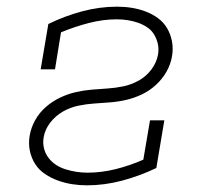

<svg xmlns="http://www.w3.org/2000/svg" viewBox="-20 -548 640 576"><path d="M241 8Q218 8 196 4.5Q174 1 153.5 -6.5Q133 -14 115 -26Q97 -38 85.5 -56Q74 -74 69.5 -96Q65 -118 69 -141Q73 -165 85.5 -187.5Q98 -210 117.5 -227Q137 -244 160 -255Q183 -266 207 -271.5Q231 -277 254.5 -279Q278 -281 302 -282.5Q326 -284 350 -289Q374 -294 396.5 -306.5Q419 -319 434.5 -340Q450 -361 454 -384Q457 -401 453.5 -416.5Q450 -432 442 -445Q434 -458 421 -466.5Q408 -475 393.5 -480Q379 -485 363 -487.5Q347 -490 330 -490Q289 -490 246.5 -479Q204 -468 163 -451L145 -340H102L125 -476Q174 -500 226.5 -514Q279 -528 331 -528Q354 -528 375.5 -524.5Q397 -521 417 -513.5Q437 -506 454 -493.5Q471 -481 481.5 -463Q492 -445 496 -423.5Q500 -402 496 -379Q492 -355 479.5 -333Q467 -311 448 -293.5Q429 -276 406 -265Q383 -254 359.5 -248.5Q336 -243 311.5 -241Q287 -239 263.5 -237.5Q240 -236 215.5 -231Q191 -226 169 -213.5Q147 -201 131 -180.5Q115 -160 111 -136Q108 -119 112 -103Q116 -87 125.5 -74.5Q135 -62 148 -53.5Q161 -45 177 -40Q193 -35 209.5 -32.5Q226 -30 243 -30Q284 -30 326.5 -40.5Q369 -51 410 -69L430 -187H473L449 -44Q399 -20 346 -6Q293 8 241 8Z"/></svg>

Font: Iosevka Etoile Extralight
Style: Italic
Weight: 200
Italic angle: -9°
Designer: Belleve Invis
Foundry: Belleve Invis
Version: Version 22.1.2; ttfautohint (v1.8.4)